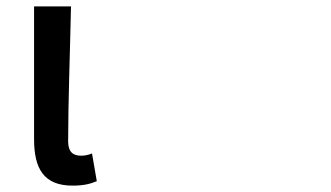

<svg xmlns="http://www.w3.org/2000/svg" viewBox="-20 -548 1040 603"><path d="M208 35C244 35 265 29 284 21L269 -66C257 -61 245 -59 235 -59C209 -59 194 -71 194 -104C194 -224 200 -386 203 -528H87V-111C87 -19 117 35 208 35Z"/></svg>

Font: コーポレート・ロゴ ver3 Medium
Style: Regular
Weight: 500
Designer: [KANA_main] LOGOTYPE.JP [Source Han Sans] Ryoko NISHIZUKA 西塚涼子 (kana, bopomofo & ideographs); Paul D. Hunt (Latin, Greek
Version: Version 12.001;FEAKit 1.0